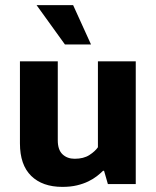

<svg xmlns="http://www.w3.org/2000/svg" viewBox="-20 -720 609 751"><path d="M363 -480H511V0H402L387 -52H383Q373 -42 359 -31Q345 -20 325.5 -10.5Q306 -1 281 5Q256 11 224 11Q146 11 102 -32Q58 -75 58 -159V-480H206V-171Q206 -134 224.5 -116.5Q243 -99 272 -99Q307 -99 329.5 -113.5Q352 -128 363 -144ZM123 -700H266L336 -546H234Z"/></svg>

Font: Mukta Vaani ExtraBold
Style: Regular
Weight: 800
Designer: Noopur Datye, Girish Dalvi, Yashodeep Gholap, Pallavi Karambelkar
Foundry: Ek Type
Version: Version 2.538;PS 1.000;hotconv 16.6.51;makeotf.lib2.5.65220;